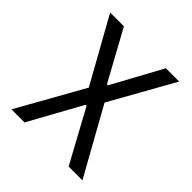

<svg xmlns="http://www.w3.org/2000/svg" viewBox="-148 -609 708 708"><g transform="rotate(45 205.5 -255.0)"><path d="M20.1 0 165.2 -258.5 25 -510H96.9L203.8 -314.5H209.3L315.7 -510H385L245.3 -260.5L390.4 0H318.5L206.7 -205.5H201.6L88.4 0Z"/></g></svg>

Font: Saira Thin Condensed
Style: Regular
Weight: 100
Width: 3
Version: Version 1.101